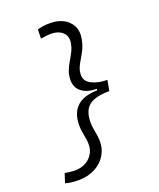

<svg xmlns="http://www.w3.org/2000/svg" viewBox="-162 -893 909 1096"><g transform="rotate(-20 293.0 -345.0)"><path d="M124.5 104.5Q96.2 104.5 77.6 101.8Q59.1 99.1 43.9 94.7L62 38.6Q79.1 41.5 95 43.5Q110.8 45.4 124 45.4Q161.6 45.4 191.9 27.8Q222.2 10.3 237.3 -22.2Q252.4 -54.7 244.1 -100.6Q241.2 -120.6 237.1 -142.3Q232.9 -164.1 232.9 -187.5Q232.9 -338.4 397.9 -341.3L399.4 -349.6Q339.8 -350.6 307.1 -376.5Q274.4 -402.3 274.4 -446.8Q274.4 -478.5 284.2 -503.4Q293.9 -528.3 307.6 -551Q321.3 -573.7 333.3 -597.4Q345.2 -621.1 349.6 -649.9Q355 -689 329.1 -711.9Q303.2 -734.9 261.2 -734.9Q248 -734.9 231.4 -732.9Q214.8 -731 197.3 -728.5L198.7 -784.2Q213.9 -788.1 231.7 -791Q249.5 -793.9 276.4 -793.9Q320.8 -793.9 355 -776.4Q389.2 -758.8 406.2 -726.3Q423.3 -693.8 415.5 -649.4Q409.7 -615.7 397.5 -590.1Q385.3 -564.5 372.1 -543Q358.9 -521.5 349.6 -500.5Q340.3 -479.5 340.3 -454.6Q340.3 -416 379.9 -396.7Q419.4 -377.4 473.1 -377.4L461.4 -313.5Q375 -313.5 337.2 -283Q299.3 -252.4 299.3 -180.2Q299.3 -160.6 304 -136.5Q308.6 -112.3 310.5 -96.7Q319.8 -35.2 296.1 10Q272.5 55.2 227.1 79.8Q181.6 104.5 124.5 104.5Z"/></g></svg>

Font: Cascadia Code Light
Style: Italic
Weight: 300
Italic angle: -10°
Monospace: yes
Designer: Aaron Bell
Foundry: Saja Typeworks
Version: Version 2404.023; ttfautohint (v1.8.4)